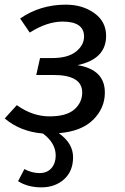

<svg xmlns="http://www.w3.org/2000/svg" viewBox="-24 -559 534 820"><path d="M53.2 214.8 80.1 163.1Q112.3 180.2 144.8 180.2Q177.2 180.2 195.6 159.2Q213.9 138.2 213.9 105Q213.9 51.8 159.2 11.2Q63 3.4 -3.9 -53.2L47.9 -109.9Q114.7 -62 187.3 -62Q259.8 -62 293.5 -91.6Q327.1 -121.1 327.1 -164.1Q327.1 -239.3 202.1 -238.8H130.9L147 -311H198.2Q266.1 -311 300.5 -338.6Q335 -366.2 335 -402.8Q335 -466.8 243.2 -466.8Q177.2 -466.8 103 -419.9L62 -480Q147.9 -539.1 256.8 -539.1Q328.6 -539.1 378.9 -502.9Q429.2 -466.8 429.2 -405.8Q429.2 -306.6 307.1 -280.8Q424.3 -261.7 423.8 -163.1Q423.8 -97.2 374 -47.6Q324.2 2 227.1 9.8Q288.1 52.7 288.1 112.5Q288.1 172.4 249.5 206.8Q210.9 241.2 152.8 241.2Q94.7 241.2 53.2 214.8Z"/></svg>

Font: FiraSans-Italic
Style: Italic
Weight: 400
Italic angle: -8°
Designer: Carrois Corporate & Edenspiekermann AG
Foundry: Carrois Corporate GbR & Edenspiekermann AG
Version: Version 3.106;PS 003.106;hotconv 1.0.70;makeotf.lib2.5.58329